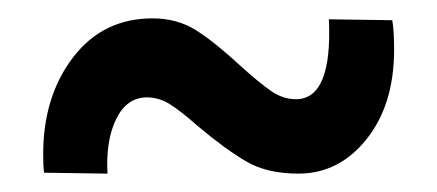

<svg xmlns="http://www.w3.org/2000/svg" viewBox="-20 -619 476 209"><path d="M195 -482Q177 -498 165 -505.5Q153 -513 140 -513Q118 -513 106.5 -489.5Q95 -466 97 -430L28 -431Q27 -438 27 -451Q27 -514 59.5 -556.5Q92 -599 146 -599Q173 -599 193.5 -586Q214 -573 241 -548Q262 -529 275 -520Q288 -511 302 -511Q342 -511 338 -598L407 -597Q409 -586 409 -565Q409 -505 379 -467.5Q349 -430 305 -430Q271 -430 248.5 -443Q226 -456 195 -482Z"/></svg>

Font: Josefin Sans SemiBold
Style: Regular
Weight: 600
Designer: Santiago Orozco
Foundry: Typemade
Version: Version 2.000